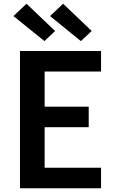

<svg xmlns="http://www.w3.org/2000/svg" viewBox="-20 -1008 640 1028"><path d="M87 0V-735H521V-625H219V-437H455V-327H219V-110H521V0ZM413 -788 248 -922 318 -988 471 -842ZM218 -788 52 -922 122 -988 275 -842Z"/></svg>

Font: Iosevka Aile Extrabold
Style: Regular
Weight: 800
Designer: Belleve Invis
Foundry: Belleve Invis
Version: Version 27.3.5; ttfautohint (v1.8.4)